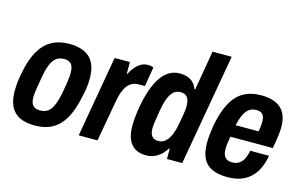

<svg xmlns="http://www.w3.org/2000/svg" viewBox="-91 -958 1896 1204"><g transform="rotate(15 857.5 -356.0)"><path d="M201 12Q141 12 101.5 -6.5Q62 -25 42 -64.5Q22 -104 22 -165Q22 -191 25 -221.5Q28 -252 35 -284Q51 -372 83 -428.5Q115 -485 163.5 -512Q212 -539 277 -539Q336 -539 376 -520.5Q416 -502 436.5 -462.5Q457 -423 457 -362Q457 -331 452.5 -298.5Q448 -266 439 -231Q422 -148 390.5 -94Q359 -40 312 -14Q265 12 201 12ZM208 -88Q237 -88 257 -102.5Q277 -117 291 -149.5Q305 -182 315 -234Q323 -278 326.5 -303Q330 -328 331 -341.5Q332 -355 332 -365Q332 -391 325.5 -407Q319 -423 305.5 -431Q292 -439 270 -439Q241 -439 220.5 -424Q200 -409 186.5 -377Q173 -345 164 -292Q156 -248 152 -222.5Q148 -197 146.5 -183.5Q145 -170 145 -160Q145 -135 151.5 -119Q158 -103 172 -95.5Q186 -88 208 -88Z M482 0 574 -527H673V-452H677Q691 -479 707.5 -498Q724 -517 744 -528Q764 -539 788 -539Q799 -539 808.5 -537Q818 -535 824 -532L803 -406H762Q740 -406 722.5 -397.5Q705 -389 691.5 -372.5Q678 -356 668 -330Q658 -304 652 -269L604 0Z M921 12Q879 12 850 -5.5Q821 -23 806 -58.5Q791 -94 791 -146Q791 -167 793 -191.5Q795 -216 799 -244Q809 -310 825.5 -363.5Q842 -417 865.5 -456.5Q889 -496 921 -517.5Q953 -539 994 -539Q1026 -539 1048 -530.5Q1070 -522 1085 -506.5Q1100 -491 1107 -468H1113L1157 -724H1281L1154 0H1055V-66H1050Q1029 -32 996.5 -10Q964 12 921 12ZM973 -95Q999 -95 1018 -111.5Q1037 -128 1050.5 -159.5Q1064 -191 1072 -237Q1079 -274 1082.5 -296Q1086 -318 1087 -330Q1088 -342 1088 -351Q1088 -377 1082 -393.5Q1076 -410 1063 -418.5Q1050 -427 1030 -427Q1004 -427 986.5 -412.5Q969 -398 956 -367.5Q943 -337 934 -288Q928 -248 924 -224.5Q920 -201 918.5 -187.5Q917 -174 917 -164Q917 -129 930.5 -112Q944 -95 973 -95Z M1450 12Q1390 12 1350 -6Q1310 -24 1290.5 -63Q1271 -102 1271 -162Q1271 -188 1274 -217Q1277 -246 1282 -277Q1299 -367 1329.5 -425Q1360 -483 1408 -511Q1456 -539 1524 -539Q1580 -539 1618.5 -521.5Q1657 -504 1676.5 -468.5Q1696 -433 1696 -378Q1696 -355 1692 -323Q1688 -291 1678 -238H1403Q1398 -213 1395.5 -192.5Q1393 -172 1393 -157Q1393 -133 1399.5 -117Q1406 -101 1420 -93Q1434 -85 1456 -85Q1473 -85 1487.5 -91Q1502 -97 1513 -108.5Q1524 -120 1532.5 -139Q1541 -158 1546 -185H1668Q1659 -135 1641 -98Q1623 -61 1595 -36.5Q1567 -12 1531 0Q1495 12 1450 12ZM1416 -316H1565Q1569 -336 1570.5 -352.5Q1572 -369 1572 -381Q1572 -402 1566 -415.5Q1560 -429 1548 -435.5Q1536 -442 1518 -442Q1490 -442 1470.5 -427.5Q1451 -413 1438 -385Q1425 -357 1416 -316Z"/></g></svg>

Font: Archivo Condensed
Style: Bold Italic
Weight: 700
Width: 3
Italic angle: -10°
Designer: Hector Gatti
Foundry: Omnibus-Type
Version: Version 2.001